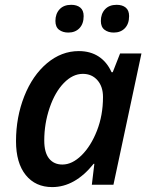

<svg xmlns="http://www.w3.org/2000/svg" viewBox="-20 -760 619 790"><path d="M194.8 9.8Q126 9.8 85.9 -39.8Q45.9 -89.4 45.9 -179.2Q45.9 -277.8 79.8 -363.8Q113.8 -449.7 173.3 -499.8Q232.9 -549.8 304.2 -549.8Q351.6 -549.8 385.7 -527.6Q419.9 -505.4 439 -462.9H443.8L474.1 -540H562L446.8 0H357.9L368.2 -85.9H365.2Q288.1 9.8 194.8 9.8ZM236.8 -83Q276.9 -83 315.4 -120.8Q354 -158.7 378.9 -222.2Q403.8 -285.6 403.8 -360.8Q403.8 -403.8 380.9 -429.9Q357.9 -456.1 320.8 -456.1Q279.3 -456.1 242.7 -418.5Q206.1 -380.9 184.1 -316.2Q162.1 -251.5 162.1 -182.1Q162.1 -132.3 181.9 -107.7Q201.7 -83 236.8 -83ZM208 -673.8Q208 -703.1 225.1 -721.7Q242.2 -740.2 272.9 -740.2Q296.4 -740.2 310.3 -728.8Q324.2 -717.3 324.2 -693.8Q324.2 -662.1 306.9 -644Q289.6 -626 261.2 -626Q238.3 -626 223.1 -637.5Q208 -648.9 208 -673.8ZM395 -673.8Q395 -703.1 412.1 -721.7Q429.2 -740.2 460 -740.2Q483.4 -740.2 497.3 -728.8Q511.2 -717.3 511.2 -693.8Q511.2 -662.1 493.9 -644Q476.6 -626 448.2 -626Q425.3 -626 410.2 -637.5Q395 -648.9 395 -673.8Z"/></svg>

Font: Open Sans Semibold
Style: Italic
Weight: 600
Italic angle: -12°
Foundry: Ascender Corporation
Version: Version 1.10